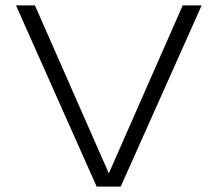

<svg xmlns="http://www.w3.org/2000/svg" viewBox="-20 -695 831 715"><path d="M340 0H429.5L731 -675H660.5L385.5 -50H385L110 -675H39.5Z"/></svg>

Font: Anybody Expanded Light
Style: Regular
Weight: 300
Width: 7
Version: Version 1.113;gftools[0.9.25]